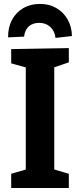

<svg xmlns="http://www.w3.org/2000/svg" viewBox="-20 -946 402 966"><path d="M326.3 -632.3 238 -602.3 253 -623.7V-77L238 -97.7L326.3 -71.7V0H36.3V-71.7L123.3 -97L109.7 -77V-623.7L128 -601.7L36.3 -627.3V-699L326.3 -704ZM180.7 -926.3Q227.3 -926.3 263.2 -905.7Q299 -885 320 -848.7Q341 -812.3 342 -764.7L259.3 -755.3Q255.3 -790.3 233 -810.7Q210.7 -831 177 -831Q144 -831 124.2 -812.5Q104.3 -794 101.3 -761.7L20.7 -758Q20 -807.3 40 -845.3Q60 -883.3 96.7 -904.8Q133.3 -926.3 180.7 -926.3Z"/></svg>

Font: Bitter Thin
Style: Regular
Weight: 100
Designer: Sol Matas, and Bitter project Authors
Foundry: Sol Matas
Version: Version 2.002